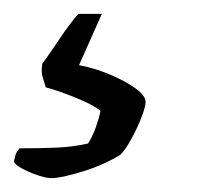

<svg xmlns="http://www.w3.org/2000/svg" viewBox="-103 -57 296 277"><path d="M-29 200Q-36 200 -48 196Q-60 192 -70.5 186.5Q-81 181 -83 176Q-81 168 -80.5 166Q-80 164 -75 157Q-45 157 -21.5 156Q2 155 24 150Q31 139 35.5 126Q40 113 42 103Q33 95 7.5 84.5Q-18 74 -37 69Q-38 65 -41 56Q-44 47 -42 35Q-31 20 -17 -1Q-3 -22 10 -37H44L11 37Q33 41 55.5 50.5Q78 60 92.5 70.5Q107 81 107 90Q107 97 101 112.5Q95 128 86.5 143.5Q78 159 71 166Q47 181 16 190.5Q-15 200 -29 200Z"/></svg>

Font: Texturina
Style: Italic
Weight: 400
Italic angle: -11°
Designer: Guillermo Torres Carreño
Foundry: Omnibus-Type
Version: Version 1.002; ttfautohint (v1.8.3)